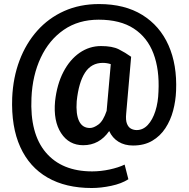

<svg xmlns="http://www.w3.org/2000/svg" viewBox="-20 -712 936 953"><path d="M854 -261.2Q852.1 -211.4 839.4 -163.3Q826.7 -115.2 801 -75.9Q775.4 -36.6 735.6 -13.2Q695.8 10.3 640.1 10.3Q598.6 10.3 568.1 -8.5Q537.6 -27.3 522 -61.5Q473.1 8.8 393.1 8.8Q322.3 8.8 283.2 -51.3Q244.1 -111.3 253.4 -210Q262.7 -293.5 294.7 -355Q326.7 -416.5 375.2 -450Q423.8 -483.4 481.4 -483.4Q537.6 -483.4 569.6 -467.3Q601.6 -451.2 630.9 -430.2L606.4 -148.9Q603 -115.2 610.4 -97.4Q617.7 -79.6 630.9 -73Q644 -66.4 658.2 -66.4Q689.9 -66.4 713.6 -91.8Q737.3 -117.2 751.2 -160.6Q765.1 -204.1 766.6 -257.8Q772 -366.2 741.7 -446.3Q711.4 -526.4 644 -570.3Q576.7 -614.3 469.7 -614.3Q369.6 -614.3 296.6 -564Q223.6 -513.7 182.4 -426Q141.1 -338.4 136.2 -226.6Q127.9 -48.8 207.5 44.9Q287.1 138.7 437.5 138.7Q480 138.7 524.2 129.2Q568.4 119.6 598.6 105L617.2 177.7Q583 199.7 532 210.4Q481 221.2 435.5 221.2Q306.2 221.2 216.1 169.4Q126 117.7 80.6 17.6Q35.2 -82.5 40.5 -226.6Q44.9 -327.1 76.9 -411.9Q108.9 -496.6 165 -559.6Q221.2 -622.6 298.6 -657.2Q376 -691.9 471.7 -691.9Q599.1 -691.9 686.3 -637.9Q773.4 -584 816.4 -487.3Q859.4 -390.6 854 -261.2ZM360.8 -210Q356 -145 372.6 -110.8Q389.2 -76.7 426.3 -76.7Q444.8 -76.7 468.5 -94Q492.2 -111.3 509.3 -161.6L529.8 -393.6Q510.7 -399.9 490.2 -399.9Q433.6 -399.9 402.1 -351.6Q370.6 -303.2 360.8 -210Z"/></svg>

Font: Vazirmatn UI
Style: Bold
Weight: 700
Designer: Saber Rastikerdar
Foundry: Saber Rastikerdar
Version: Version 33.003